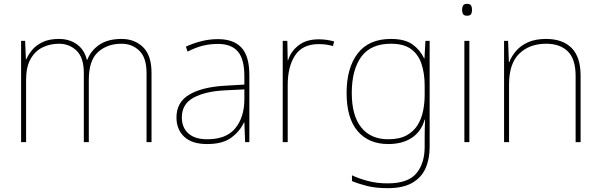

<svg xmlns="http://www.w3.org/2000/svg" viewBox="-20 -741 3131 1001"><path d="M614 -538Q682 -538 726 -495Q770 -452 770 -361V0H744V-360Q744 -440 706.5 -476.5Q669 -513 614 -513Q539 -513 491 -469.5Q443 -426 443 -325V0H417V-360Q417 -440 379.5 -476.5Q342 -513 287 -513Q241 -513 202 -494Q163 -475 139.5 -433.5Q116 -392 116 -325V0H90V-528H111L115 -432H117Q128 -457 148 -481Q168 -505 202 -521.5Q236 -538 287 -538Q342 -538 381 -510Q420 -482 433 -429H435Q454 -478 498.5 -508Q543 -538 614 -538Z M1116 -537Q1198 -537 1239 -492.5Q1280 -448 1280 -350V0H1258L1254 -103H1252Q1231 -57 1186 -23.5Q1141 10 1060 10Q981 10 940.5 -28Q900 -66 900 -129Q900 -208 966.5 -247.5Q1033 -287 1151 -294L1254 -300V-343Q1254 -433 1220 -472.5Q1186 -512 1116 -512Q1076 -512 1038.5 -503Q1001 -494 958 -472L949 -498Q989 -516 1030.5 -526.5Q1072 -537 1116 -537ZM1153 -270Q1051 -265 989.5 -232Q928 -199 928 -129Q928 -76 962 -45.5Q996 -15 1060 -15Q1160 -15 1206.5 -72Q1253 -129 1254 -220V-275Z M1641 -536Q1665 -536 1684.5 -533Q1704 -530 1722 -525L1716 -501Q1697 -506 1680.5 -508.5Q1664 -511 1641 -511Q1558 -511 1519 -453Q1480 -395 1480 -297V0H1454V-528H1478L1480 -427H1482Q1496 -473 1536.5 -504.5Q1577 -536 1641 -536Z M2018 -538Q2091 -538 2130.5 -509.5Q2170 -481 2191 -437H2193L2198 -528H2220V25Q2220 88 2198.5 136.5Q2177 185 2129 212.5Q2081 240 2001 240Q1940 240 1895.5 229Q1851 218 1815 203V173Q1851 190 1898 202.5Q1945 215 2001 215Q2107 215 2150.5 163Q2194 111 2194 25V-17Q2194 -46 2194.5 -67Q2195 -88 2196 -117H2194Q2176 -55 2127 -22.5Q2078 10 2004 10Q1902 10 1844.5 -57.5Q1787 -125 1787 -256Q1787 -387 1845 -462.5Q1903 -538 2018 -538ZM2018 -513Q1913 -513 1863.5 -445Q1814 -377 1814 -256Q1814 -138 1863.5 -76.5Q1913 -15 2004 -15Q2063 -15 2100 -35.5Q2137 -56 2157.5 -89.5Q2178 -123 2186 -164Q2194 -205 2194 -246V-294Q2194 -357 2178 -406.5Q2162 -456 2124 -484.5Q2086 -513 2018 -513Z M2414 -721Q2432 -721 2436.5 -711.5Q2441 -702 2441 -690Q2441 -677 2436.5 -668Q2432 -659 2414 -659Q2399 -659 2394 -668Q2389 -677 2389 -690Q2389 -702 2394 -711.5Q2399 -721 2414 -721ZM2427 -528V0H2401V-528Z M2827 -538Q2913 -538 2960 -491Q3007 -444 3007 -346V0H2981V-345Q2981 -433 2940.5 -473Q2900 -513 2827 -513Q2741 -513 2687.5 -461.5Q2634 -410 2634 -302V0H2608V-528H2629L2633 -417H2635Q2647 -448 2670.5 -475.5Q2694 -503 2732.5 -520.5Q2771 -538 2827 -538Z"/></svg>

Font: Noto Sans Thaana Thin
Style: Regular
Weight: 100
Designer: David Williams
Foundry: Google Inc.
Version: Version 3.001; ttfautohint (v1.8.4.7-5d5b)